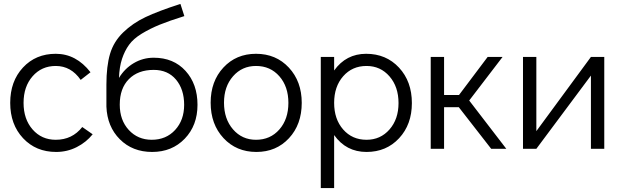

<svg xmlns="http://www.w3.org/2000/svg" viewBox="-20 -758 3168 978"><path d="M266 16Q163 16 97.5 -54Q32 -124 32 -234Q32 -344 97 -414Q162 -484 264 -484Q368 -484 441 -390L391 -351Q342 -422 264 -422Q192 -422 146 -369.5Q100 -317 100 -234Q100 -151 146 -98.5Q192 -46 264 -46Q348 -46 399 -111L452 -74Q419 -33 370.5 -8.5Q322 16 266 16Z M763 -464Q864 -464 925 -397Q986 -330 986 -224Q986 -119 921 -51.5Q856 16 755 16Q655 16 590.5 -48.5Q526 -113 522 -215V-327Q522 -421 540.5 -483.5Q559 -546 607.5 -593Q656 -640 721.5 -671Q787 -702 899 -738L919 -676Q842 -652 793 -632Q744 -612 702 -586.5Q660 -561 637.5 -530Q615 -499 601.5 -458Q588 -417 586 -361Q615 -409 661.5 -436.5Q708 -464 763 -464ZM753 -46Q826 -46 872 -96Q918 -146 918 -224Q918 -303 876.5 -352.5Q835 -402 763 -402Q683 -402 636.5 -355Q590 -308 590 -225Q590 -146 636 -96Q682 -46 753 -46Z M1286 16Q1184 16 1118.5 -54.5Q1053 -125 1053 -235Q1053 -344 1118 -414Q1183 -484 1284 -484Q1386 -484 1451.5 -413.5Q1517 -343 1517 -234Q1517 -124 1452 -54Q1387 16 1286 16ZM1284 -46Q1357 -46 1403 -98.5Q1449 -151 1449 -234Q1449 -317 1403 -369.5Q1357 -422 1284 -422Q1213 -422 1167 -369.5Q1121 -317 1121 -235Q1121 -152 1167 -99Q1213 -46 1284 -46Z M2078 -233Q2078 -124 2013 -54Q1948 16 1847 16Q1743 16 1682 -70V200H1614V-468H1682V-399Q1743 -484 1845 -484Q1947 -484 2012.5 -413.5Q2078 -343 2078 -233ZM1847 -46Q1918 -46 1964 -98.5Q2010 -151 2010 -233Q2010 -316 1964 -369Q1918 -422 1847 -422Q1774 -422 1728 -369.5Q1682 -317 1682 -234Q1682 -151 1728 -98.5Q1774 -46 1847 -46Z M2559 0H2482L2317 -212H2242V0H2174V-468H2242V-274H2318L2464 -468H2540L2370 -246Z M2990 -468H3058V0H2990V-373L2712 0H2644V-468H2712V-90Z"/></svg>

Font: Didact Gothic
Style: Regular
Weight: 400
Designer: Daniel Johnson
Foundry: Daniel Johnson
Version: Version 2.101;PS 002.101;hotconv 1.0.88;makeotf.lib2.5.64775